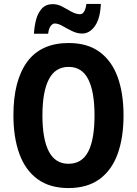

<svg xmlns="http://www.w3.org/2000/svg" viewBox="-20 -943 694 973"><path d="M606 -358Q606 -245 576 -162.5Q546 -80 484 -35Q422 10 327 10Q232 10 170 -35.5Q108 -81 78 -164Q48 -247 48 -359Q48 -535 118 -630Q188 -725 328 -725Q423 -725 484.5 -680Q546 -635 576 -553Q606 -471 606 -358ZM195 -358Q195 -238 227.5 -175.5Q260 -113 327 -113Q395 -113 427 -174.5Q459 -236 459 -358Q459 -479 427 -541.5Q395 -604 328 -604Q260 -604 227.5 -541Q195 -478 195 -358ZM491 -923Q488 -849 461 -811Q434 -773 396 -773Q371 -773 345.5 -785.5Q320 -798 297.5 -811Q275 -824 257 -824Q247 -824 237 -811.5Q227 -799 224 -772H152Q154 -809 163 -843.5Q172 -878 192.5 -900Q213 -922 247 -922Q273 -922 296.5 -909Q320 -896 342.5 -883.5Q365 -871 386 -871Q410 -871 418 -923Z"/></svg>

Font: Noto Sans Thai Cond
Style: Bold
Weight: 700
Width: 3
Designer: Monotype Design Team
Foundry: Monotype Imaging Inc.
Version: Version 2.002; ttfautohint (v1.8.4.7-5d5b)